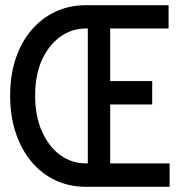

<svg xmlns="http://www.w3.org/2000/svg" viewBox="-20 -718 690 738"><path d="M403.5 -316.5V-90H632V0H310Q247 0 194 -24.5Q141 -49 101.8 -95.5Q62.5 -142 40.8 -206.5Q19 -271 19 -351Q19 -430 40.8 -494Q62.5 -558 101.8 -603.5Q141 -649 194 -673.5Q247 -698 310 -698H628V-608.5H403.5V-406.5H565V-316.5ZM310 -90H317.5V-608.5H310Q255.5 -608.5 211.2 -576.5Q167 -544.5 141 -487Q115 -429.5 115 -351Q115 -272.5 141 -213.5Q167 -154.5 211.2 -122.2Q255.5 -90 310 -90Z"/></svg>

Font: Azeret Mono Thin
Style: Regular
Weight: 100
Designer: Martin Vácha
Foundry: Displaay
Version: Version 1.002